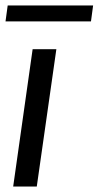

<svg xmlns="http://www.w3.org/2000/svg" viewBox="-26 -679 359 699"><path d="M2 -659.2H313L305.2 -601.1H-5.9ZM92.8 -500H179.2L107.9 0H22Z"/></svg>

Font: Oakes Grotesk
Style: Italic
Weight: 400
Designer: Samuel Oakes
Foundry: Samuel Oakes
Version: Version 1.0 | wf-rip DC20170320